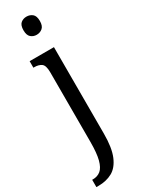

<svg xmlns="http://www.w3.org/2000/svg" viewBox="-262 -781 777 1046"><g transform="rotate(-30 127.0 -257.5)"><path d="M131 -641Q110 -641 95 -654Q80 -667 80 -698Q80 -730 95 -742.5Q110 -755 131 -755Q152 -755 167.5 -742.5Q183 -730 183 -698Q183 -667 167.5 -654Q152 -641 131 -641ZM-3 240V194H2Q31 194 51 177.5Q71 161 81.5 121Q92 81 92 10V-427Q92 -471 75 -483Q58 -495 32 -495H25V-536H178V8Q178 97 156.5 148Q135 199 97.5 219.5Q60 240 10 240Z"/></g></svg>

Font: Noto Serif Myanmar ExtraCondensed
Style: Regular
Weight: 400
Width: 2
Designer: Ben Mitchell and the Monotype Design Team
Foundry: Monotype Imaging Inc.
Version: Version 2.106; ttfautohint (v1.8.4.7-5d5b)